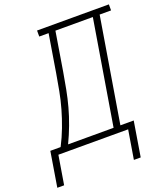

<svg xmlns="http://www.w3.org/2000/svg" viewBox="-212 -846 984 1138"><g transform="rotate(-20 280.5 -276.5)"><path d="M-6 182H-49L-13 -38H52Q78 -88 98 -141Q118 -194 133 -246.5Q148 -299 158 -352.5Q168 -406 177 -459L216 -697H157V-735H610V-697H538L429 -38H513L477 182H434L464 0H24ZM386 -38 495 -697H259L219 -453Q210 -400 200 -347.5Q190 -295 176 -243.5Q162 -192 142.5 -140Q123 -88 99 -38Z"/></g></svg>

Font: Iosevka Slab XLtEx
Style: Italic
Weight: 200
Width: 7
Italic angle: -9°
Monospace: yes
Designer: Belleve Invis
Foundry: Belleve Invis
Version: Version 11.1.0; ttfautohint (v1.8.3)